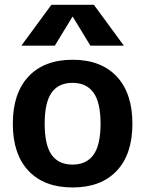

<svg xmlns="http://www.w3.org/2000/svg" viewBox="-20 -783 613 812"><path d="M100.6 -459.5Q167 -530.3 287.1 -530.3Q407.2 -530.3 473.6 -459.5Q540 -388.7 540 -259.8Q540 -130.9 473.6 -60.5Q407.2 9.8 287.1 9.8Q167 9.8 100.6 -60.5Q34.2 -130.9 34.2 -259.8Q34.2 -388.7 100.6 -459.5ZM286.1 -711.9 211.9 -589.8H70.3L197.3 -762.7H377L503.9 -589.8H362.3L288.1 -711.9ZM198.2 -128.4Q227.5 -86.9 286.6 -86.9Q345.7 -86.9 375.5 -128.4Q405.3 -169.9 405.3 -259.8Q405.3 -349.6 375.5 -391.1Q345.7 -432.6 286.6 -432.6Q227.5 -432.6 198.2 -391.1Q168.9 -349.6 168.9 -259.8Q168.9 -169.9 198.2 -128.4Z"/></svg>

Font: Mgen+ 1c bold
Style: Bold
Weight: 700
Designer: [Source Han Sans]
Ryoko NISHIZUKA  (kana & ideographs); Paul D. Hunt (Latin, Greek & Cyrillic); Wenlong ZHANG  (bopomofo
Version: Version 1.059.20150602